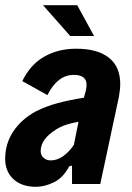

<svg xmlns="http://www.w3.org/2000/svg" viewBox="-24 -710 508 741"><path d="M440 -386Q440 -365 435 -337L363 0H254V-71L243 -68Q220 -24 184 -6.5Q148 11 115 11Q60 11 28 -18.5Q-4 -48 -4 -97Q-4 -156 27.5 -203Q59 -250 114 -280Q154 -300 198.5 -312Q243 -324 300 -333L303 -345Q310 -366 310 -383Q310 -421 261 -421Q198 -421 159 -343L62 -397Q93 -461 147 -491.5Q201 -522 270 -522Q352 -522 396 -487.5Q440 -453 440 -386ZM261 -151 279 -240Q224 -231 192 -210Q133 -173 133 -127Q133 -111 144 -101Q155 -91 172 -91Q197 -91 220 -107.5Q243 -124 261 -151ZM142 -690H274L339 -571H247Z"/></svg>

Font: Decalotype
Style: Bold Italic
Weight: 700
Italic angle: -12°
Designer: Alfredo Marco Pradil
Foundry: Alfredo Marco Pradil
Version: Version 1.0